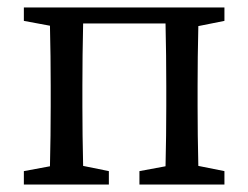

<svg xmlns="http://www.w3.org/2000/svg" viewBox="-20 -495 666 515"><path d="M44 0V-36L114 -49Q115 -87 115.5 -131Q116 -175 116 -210V-265Q116 -299 115.5 -343.5Q115 -388 114 -426L44 -439V-475H582V-439L512 -425Q511 -387 510.5 -343Q510 -299 510 -265V-210Q510 -175 510.5 -131.5Q511 -88 512 -50L582 -36V0H354V-36L424 -49Q425 -87 425.5 -131Q426 -175 426 -210V-265Q426 -300 425.5 -347Q425 -394 424 -432H203Q202 -394 201.5 -347Q201 -300 201 -265V-210Q201 -175 201.5 -131.5Q202 -88 203 -50L272 -36V0Z"/></svg>

Font: Source Serif Pro
Style: Regular
Weight: 400
Designer: Frank Grießhammer
Foundry: Adobe Systems Incorporated
Version: Version 2.000;PS 1.000;hotconv 16.6.51;makeotf.lib2.5.65220